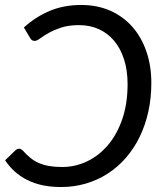

<svg xmlns="http://www.w3.org/2000/svg" viewBox="-20 -744 665 772"><path d="M56.5 -146Q61 -146 64.8 -143.8Q68.5 -141.5 72 -138.5Q87 -121.5 102.5 -109Q118 -96.5 136.5 -88.5Q155 -80.5 177.5 -76.5Q200 -72.5 229.5 -72.5Q282.5 -72.5 330.2 -95.2Q378 -118 414.2 -160.8Q450.5 -203.5 471.8 -265.5Q493 -327.5 493 -406Q493 -460.5 479 -504.5Q465 -548.5 439.5 -579.2Q414 -610 378 -626.5Q342 -643 297.5 -643Q255.5 -643 225.8 -633Q196 -623 175.2 -611.2Q154.5 -599.5 141.2 -589.5Q128 -579.5 119.5 -579.5Q112.5 -579.5 108.2 -582.8Q104 -586 101.5 -590.5L76 -633.5Q122 -675.5 179 -699.8Q236 -724 306.5 -724Q371.5 -724 423.8 -700.8Q476 -677.5 512.5 -635.8Q549 -594 568.8 -536.5Q588.5 -479 588.5 -410Q588.5 -349 576.2 -294.2Q564 -239.5 541.2 -193Q518.5 -146.5 486 -109.2Q453.5 -72 413.2 -46Q373 -20 325.5 -6Q278 8 225.5 8Q184.5 8 150.8 0.8Q117 -6.5 89.2 -20.5Q61.5 -34.5 39.5 -54.2Q17.5 -74 0.5 -99.5L42 -139.5Q49 -146 56.5 -146Z"/></svg>

Font: Lato 2
Style: Italic
Weight: 400
Italic angle: -7°
Designer: Lukasz Dziedzic with Adam Twardoch and Botio Nikoltchev
Foundry: tyPoland Lukasz Dziedzic
Version: Version 2.015; 2015-08-06; http://www.latofonts.com/